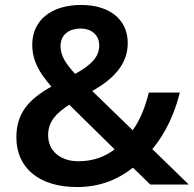

<svg xmlns="http://www.w3.org/2000/svg" viewBox="-20 -744 782 774"><path d="M307 -724C188 -724 110 -663 110 -564C110 -499 139 -450 187 -395C99 -345 46 -291 46 -190C46 -67 138 10 290 10C385 10 456 -21 516 -68L586 0H741L594 -143C650 -209 685 -291 705 -371H580C566 -315 546 -262 515 -219L352 -377C434 -424 495 -482 495 -570C495 -668 419 -724 307 -724ZM305 -629C346 -629 380 -605 380 -561C380 -515 349 -483 283 -446C246 -486 224 -519 224 -558C224 -607 262 -629 305 -629ZM259 -322 442 -142C406 -114 358 -94 296 -94C224 -94 174 -135 174 -199C174 -254 206 -287 259 -322Z"/></svg>

Font: Noto Sans Kayah Li SemiBold
Style: Regular
Weight: 600
Designer: Monotype Design Team, Sérgio Martins
Foundry: Monotype Imaging Inc.
Version: Version 2.002